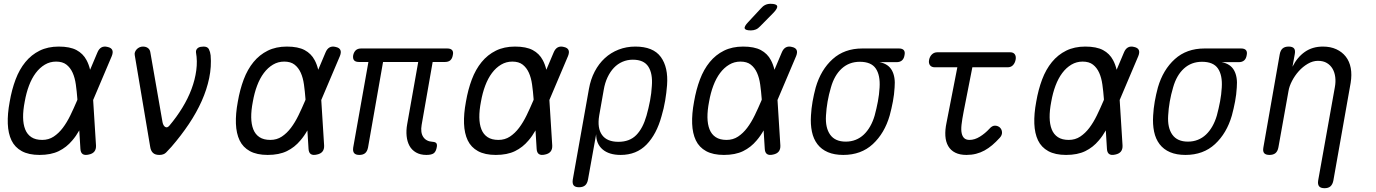

<svg xmlns="http://www.w3.org/2000/svg" viewBox="-20 -805 7240 1010"><path d="M485 -40Q486 -20 476.5 -8Q467 4 447 8Q426 13 415 5.5Q404 -2 403 -22L397 -119Q380 -89 360 -66Q330 -30 289 -10Q248 10 188 10Q131 10 94.5 -10Q58 -30 40.5 -66.5Q23 -103 21 -154.5Q19 -206 31 -270Q42 -334 62 -387Q82 -440 113.5 -478.5Q145 -517 188.5 -538.5Q232 -560 289 -560Q348 -560 382.5 -541.5Q417 -523 435 -489Q447 -467 454 -438L492 -528Q500 -548 513.5 -555.5Q527 -563 546 -558Q565 -554 570.5 -542Q576 -530 568 -510L470 -279ZM387 -280V-284Q384 -324 379 -360Q374 -396 362 -422.5Q350 -449 329.5 -465Q309 -481 275 -481Q243 -481 216 -465Q189 -449 168 -421Q147 -393 132.5 -354.5Q118 -316 110 -270Q101 -224 101.5 -187.5Q102 -151 112.5 -124.5Q123 -98 145 -83.5Q167 -69 202 -69Q236 -69 262.5 -86.5Q289 -104 310.5 -132.5Q332 -161 350 -198Q368 -235 385 -275Z M770 -33 689 -514Q687 -523 690 -531Q693 -539 699 -545.5Q705 -552 713.5 -556Q722 -560 732 -560Q748 -560 758.5 -552Q769 -544 771 -529L835 -162Q839 -143 849.5 -137Q860 -131 871 -144Q909 -189 939 -238Q969 -287 987.5 -336.5Q1006 -386 1012.5 -435Q1019 -484 1011 -529Q1010 -537 1013 -543Q1016 -549 1021.5 -553Q1027 -557 1035 -558.5Q1043 -560 1051 -560Q1072 -560 1079 -546Q1086 -532 1088 -514Q1093 -455 1080.5 -394.5Q1068 -334 1041 -273.5Q1014 -213 973.5 -152.5Q933 -92 882 -33Q866 -15 853.5 -2.5Q841 10 818 10Q796 10 784.5 -1Q773 -12 770 -33Z M1685 -40Q1686 -20 1676.5 -8Q1667 4 1647 8Q1626 13 1615 5.5Q1604 -2 1603 -22L1597 -119Q1580 -89 1560 -66Q1530 -30 1489 -10Q1448 10 1388 10Q1331 10 1294.5 -10Q1258 -30 1240.5 -66.5Q1223 -103 1221 -154.5Q1219 -206 1231 -270Q1242 -334 1262 -387Q1282 -440 1313.5 -478.5Q1345 -517 1388.5 -538.5Q1432 -560 1489 -560Q1548 -560 1582.5 -541.5Q1617 -523 1635 -489Q1647 -467 1654 -438L1692 -528Q1700 -548 1713.5 -555.5Q1727 -563 1746 -558Q1765 -554 1770.5 -542Q1776 -530 1768 -510L1670 -279ZM1587 -280V-284Q1584 -324 1579 -360Q1574 -396 1562 -422.5Q1550 -449 1529.5 -465Q1509 -481 1475 -481Q1443 -481 1416 -465Q1389 -449 1368 -421Q1347 -393 1332.5 -354.5Q1318 -316 1310 -270Q1301 -224 1301.5 -187.5Q1302 -151 1312.5 -124.5Q1323 -98 1345 -83.5Q1367 -69 1402 -69Q1436 -69 1462.5 -86.5Q1489 -104 1510.5 -132.5Q1532 -161 1550 -198Q1568 -235 1585 -275Z M2223 10Q2191 10 2168.5 -3Q2146 -16 2134 -38Q2122 -60 2119 -89.5Q2116 -119 2122 -152L2180 -479H1995L1916 -29Q1912 -9 1901 0.5Q1890 10 1870 10Q1851 10 1843 0.5Q1835 -9 1838 -29L1918 -479H1868Q1850 -479 1842.5 -488Q1835 -497 1838 -515Q1842 -532 1852 -541Q1862 -550 1880 -550H2333Q2351 -550 2358.5 -541Q2366 -532 2362 -515Q2359 -497 2349 -488Q2339 -479 2321 -479H2256L2198 -148Q2191 -108 2206.5 -84.5Q2222 -61 2256 -59Q2270 -58 2275 -52Q2280 -46 2278 -33Q2274 -8 2262 1Q2250 10 2223 10Z M2885 -40Q2886 -20 2876.5 -8Q2867 4 2847 8Q2826 13 2815 5.5Q2804 -2 2803 -22L2797 -119Q2780 -89 2760 -66Q2730 -30 2689 -10Q2648 10 2588 10Q2531 10 2494.5 -10Q2458 -30 2440.5 -66.5Q2423 -103 2421 -154.5Q2419 -206 2431 -270Q2442 -334 2462 -387Q2482 -440 2513.5 -478.5Q2545 -517 2588.5 -538.5Q2632 -560 2689 -560Q2748 -560 2782.5 -541.5Q2817 -523 2835 -489Q2847 -467 2854 -438L2892 -528Q2900 -548 2913.5 -555.5Q2927 -563 2946 -558Q2965 -554 2970.5 -542Q2976 -530 2968 -510L2870 -279ZM2787 -280V-284Q2784 -324 2779 -360Q2774 -396 2762 -422.5Q2750 -449 2729.5 -465Q2709 -481 2675 -481Q2643 -481 2616 -465Q2589 -449 2568 -421Q2547 -393 2532.5 -354.5Q2518 -316 2510 -270Q2501 -224 2501.5 -187.5Q2502 -151 2512.5 -124.5Q2523 -98 2545 -83.5Q2567 -69 2602 -69Q2636 -69 2662.5 -86.5Q2689 -104 2710.5 -132.5Q2732 -161 2750 -198Q2768 -235 2785 -275Z M3026 180Q3006 180 2998 170.5Q2990 161 2993 140L3078 -337Q3087 -388 3108.5 -429Q3130 -470 3161.5 -499Q3193 -528 3234 -544Q3275 -560 3322 -560Q3416 -560 3456 -505.5Q3496 -451 3489 -357Q3486 -317 3479 -275.5Q3472 -234 3460 -194Q3434 -99 3381 -44.5Q3328 10 3245 10Q3184 10 3150 -19Q3116 -48 3116 -99L3073 140Q3069 161 3057.5 170.5Q3046 180 3026 180ZM3233 -59Q3292 -59 3327 -94.5Q3362 -130 3381 -197Q3392 -236 3399.5 -275.5Q3407 -315 3409 -353Q3414 -418 3390.5 -454.5Q3367 -491 3309 -491Q3280 -491 3254.5 -480Q3229 -469 3209.5 -448.5Q3190 -428 3176 -398.5Q3162 -369 3156 -333L3132 -197Q3121 -131 3147 -95Q3173 -59 3233 -59Z M3979 -667Q3968 -655 3956 -650Q3944 -645 3930 -645Q3901 -645 3897.5 -655.5Q3894 -666 3916 -689L3983 -761Q3993 -773 4005.5 -779Q4018 -785 4033 -785Q4064 -785 4068 -773.5Q4072 -762 4049 -738ZM4085 -40Q4086 -20 4076.5 -8Q4067 4 4047 8Q4026 13 4015 5.5Q4004 -2 4003 -22L3997 -119Q3980 -89 3960 -66Q3930 -30 3889 -10Q3848 10 3788 10Q3731 10 3694.5 -10Q3658 -30 3640.5 -66.5Q3623 -103 3621 -154.5Q3619 -206 3631 -270Q3642 -334 3662 -387Q3682 -440 3713.5 -478.5Q3745 -517 3788.5 -538.5Q3832 -560 3889 -560Q3948 -560 3982.5 -541.5Q4017 -523 4035 -489Q4047 -467 4054 -438L4092 -528Q4100 -548 4113.5 -555.5Q4127 -563 4146 -558Q4165 -554 4170.5 -542Q4176 -530 4168 -510L4070 -279ZM3987 -280V-284Q3984 -324 3979 -360Q3974 -396 3962 -422.5Q3950 -449 3929.5 -465Q3909 -481 3875 -481Q3843 -481 3816 -465Q3789 -449 3768 -421Q3747 -393 3732.5 -354.5Q3718 -316 3710 -270Q3701 -224 3701.5 -187.5Q3702 -151 3712.5 -124.5Q3723 -98 3745 -83.5Q3767 -69 3802 -69Q3836 -69 3862.5 -86.5Q3889 -104 3910.5 -132.5Q3932 -161 3950 -198Q3968 -235 3985 -275Z M4696 -478H4607Q4653 -469 4672 -434.5Q4691 -400 4686 -345Q4684 -308 4677 -271Q4670 -234 4660 -197Q4633 -104 4571.5 -47Q4510 10 4416 10Q4369 10 4335 -4.5Q4301 -19 4280 -46.5Q4259 -74 4251 -112.5Q4243 -151 4246 -197Q4248 -234 4254.5 -271Q4261 -308 4271 -345Q4298 -438 4360 -494Q4422 -550 4516 -550H4709Q4727 -550 4734.5 -541Q4742 -532 4738 -514Q4735 -496 4724.5 -487Q4714 -478 4696 -478ZM4429 -60Q4457 -60 4481 -69.5Q4505 -79 4524 -97Q4543 -115 4557.5 -140.5Q4572 -166 4581 -197Q4591 -234 4598 -271Q4605 -308 4607 -345Q4611 -409 4587 -444.5Q4563 -480 4503 -480Q4447 -480 4408 -444.5Q4369 -409 4351 -345Q4340 -308 4333.5 -271Q4327 -234 4325 -197Q4321 -133 4347 -96.5Q4373 -60 4429 -60Z M5294 -530Q5311 -530 5318.5 -519Q5326 -508 5322.5 -490.5Q5319 -473 5308.5 -462Q5298 -451 5280 -451H5095L5049 -217Q5041 -176 5038 -148.5Q5035 -121 5039 -103.5Q5043 -86 5053 -77.5Q5063 -69 5080 -69Q5107 -69 5134.5 -86Q5162 -103 5185 -128Q5199 -144 5213.5 -144Q5228 -144 5239 -135Q5250 -125 5251 -109.5Q5252 -94 5239 -80Q5219 -58 5199.5 -41.5Q5180 -25 5159 -13.5Q5138 -2 5114.5 4Q5091 10 5064 10Q5029 10 5005 -2Q4981 -14 4968 -36.5Q4955 -59 4953 -90Q4951 -121 4959 -159L5016 -451H4898Q4880 -451 4872 -462Q4864 -473 4867.5 -490.5Q4871 -508 4882.5 -519Q4894 -530 4911 -530Z M5885 -40Q5886 -20 5876.5 -8Q5867 4 5847 8Q5826 13 5815 5.5Q5804 -2 5803 -22L5797 -119Q5780 -89 5760 -66Q5730 -30 5689 -10Q5648 10 5588 10Q5531 10 5494.5 -10Q5458 -30 5440.5 -66.5Q5423 -103 5421 -154.5Q5419 -206 5431 -270Q5442 -334 5462 -387Q5482 -440 5513.5 -478.5Q5545 -517 5588.5 -538.5Q5632 -560 5689 -560Q5748 -560 5782.5 -541.5Q5817 -523 5835 -489Q5847 -467 5854 -438L5892 -528Q5900 -548 5913.5 -555.5Q5927 -563 5946 -558Q5965 -554 5970.5 -542Q5976 -530 5968 -510L5870 -279ZM5787 -280V-284Q5784 -324 5779 -360Q5774 -396 5762 -422.5Q5750 -449 5729.5 -465Q5709 -481 5675 -481Q5643 -481 5616 -465Q5589 -449 5568 -421Q5547 -393 5532.5 -354.5Q5518 -316 5510 -270Q5501 -224 5501.5 -187.5Q5502 -151 5512.5 -124.5Q5523 -98 5545 -83.5Q5567 -69 5602 -69Q5636 -69 5662.5 -86.5Q5689 -104 5710.5 -132.5Q5732 -161 5750 -198Q5768 -235 5785 -275Z M6496 -478H6407Q6453 -469 6472 -434.5Q6491 -400 6486 -345Q6484 -308 6477 -271Q6470 -234 6460 -197Q6433 -104 6371.5 -47Q6310 10 6216 10Q6169 10 6135 -4.5Q6101 -19 6080 -46.5Q6059 -74 6051 -112.5Q6043 -151 6046 -197Q6048 -234 6054.5 -271Q6061 -308 6071 -345Q6098 -438 6160 -494Q6222 -550 6316 -550H6509Q6527 -550 6534.5 -541Q6542 -532 6538 -514Q6535 -496 6524.5 -487Q6514 -478 6496 -478ZM6229 -60Q6257 -60 6281 -69.5Q6305 -79 6324 -97Q6343 -115 6357.5 -140.5Q6372 -166 6381 -197Q6391 -234 6398 -271Q6405 -308 6407 -345Q6411 -409 6387 -444.5Q6363 -480 6303 -480Q6247 -480 6208 -444.5Q6169 -409 6151 -345Q6140 -308 6133.5 -271Q6127 -234 6125 -197Q6121 -133 6147 -96.5Q6173 -60 6229 -60Z M6758 -326 6705 -30Q6701 -9 6689.5 0.5Q6678 10 6658 10Q6638 10 6630 0.5Q6622 -9 6626 -30L6712 -520Q6716 -541 6727.5 -550.5Q6739 -560 6759 -560Q6779 -560 6787 -550.5Q6795 -541 6791 -520L6779 -454Q6804 -504 6844 -532Q6884 -560 6939 -560Q6979 -560 7009.5 -546Q7040 -532 7059.5 -507Q7079 -482 7085.5 -447Q7092 -412 7085 -369L6994 145Q6990 165 6979 175Q6968 185 6948 185Q6927 185 6919 175Q6911 165 6914 145L7002 -347Q7007 -374 7004 -399Q7001 -424 6990 -443Q6979 -462 6960 -473.5Q6941 -485 6913 -485Q6886 -485 6859.5 -469.5Q6833 -454 6812 -430.5Q6791 -407 6776.5 -379Q6762 -351 6758 -326Z"/></svg>

Font: Maple Mono NL Light
Style: Italic
Weight: 300
Italic angle: -10°
Monospace: yes
Designer: subframe7536
Version: Version 7.000